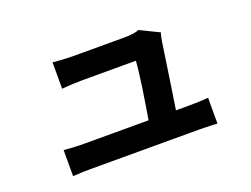

<svg xmlns="http://www.w3.org/2000/svg" viewBox="-88 -704 1176 901"><g transform="rotate(-20 500.0 -254.0)"><path d="M759 -477Q755 -467 753 -455Q751 -443 749 -435Q746 -414 740.5 -377Q735 -340 728.5 -295.5Q722 -251 715 -206Q708 -161 702.5 -124Q697 -87 693 -65H556Q560 -86 565 -118.5Q570 -151 576.5 -189.5Q583 -228 588.5 -267Q594 -306 598 -339Q602 -372 603 -392Q589 -392 560.5 -392Q532 -392 496.5 -392Q461 -392 426.5 -392Q392 -392 367 -392Q342 -392 333 -392Q309 -392 281.5 -390.5Q254 -389 233 -387V-519Q246 -517 264 -516Q282 -515 300.5 -514Q319 -513 332 -513Q347 -513 373 -513Q399 -513 430 -513Q461 -513 492 -513Q523 -513 548.5 -513Q574 -513 588 -513Q599 -513 614 -514Q629 -515 643 -517.5Q657 -520 662 -524ZM141 -114Q161 -112 187.5 -110.5Q214 -109 240 -109Q255 -109 295.5 -109Q336 -109 391.5 -109Q447 -109 506.5 -109Q566 -109 620.5 -109Q675 -109 714 -109Q753 -109 764 -109Q783 -109 813 -110Q843 -111 862 -113V16Q852 15 834.5 14.5Q817 14 798.5 13.5Q780 13 766 13Q754 13 714 13Q674 13 619 13Q564 13 503.5 13Q443 13 387.5 13Q332 13 292 13Q252 13 240 13Q214 13 192 13.5Q170 14 141 16Z"/></g></svg>

Font: Noto Sans KR
Style: Bold
Weight: 700
Designer: Ryoko NISHIZUKA  (kana, bopomofo & ideographs); Paul D. Hunt (Latin, Greek & Cyrillic); Sandoll Communications , Soo-you
Foundry: Adobe
Version: Version 2.004-H2;hotconv 1.0.118;makeotfexe 2.5.65603